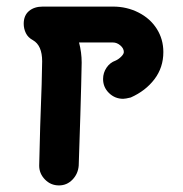

<svg xmlns="http://www.w3.org/2000/svg" viewBox="-20 -544 556 583"><path d="M476 -386Q476 -339 449 -303.5Q422 -268 377 -248Q361 -244 354 -244Q329 -244 311 -261.5Q293 -279 293 -304Q293 -323 303.5 -338.5Q314 -354 331 -360Q340 -364 348 -372Q356 -380 356 -386Q356 -397 345.5 -406Q335 -415 323 -415H220Q228 -385 228 -354Q227 -295 224 -195Q221 -95 219 -41Q217 -16 200 1.5Q183 19 159 19Q134 19 116.5 1Q99 -17 99 -41L102 -159Q108 -317 108 -358Q108 -406 80 -422Q65 -430 58.5 -443.5Q52 -457 52 -472Q52 -497 68 -510.5Q84 -524 110 -524H323Q365 -524 400.5 -506Q436 -488 456 -456.5Q476 -425 476 -386Z"/></svg>

Font: Tsukimi Rounded
Style: Bold
Weight: 700
Designer: Takashi Funayama
Foundry: Takashi Funayama
Version: Version 1.032; ttfautohint (v1.8.3)